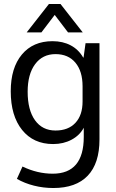

<svg xmlns="http://www.w3.org/2000/svg" viewBox="-20 -717 581 965"><path d="M34 0ZM480 -500V-16Q480 104 421 166Q362 228 248 228Q198 228 150.5 216Q103 204 65 182L93 120Q168 156 245 156Q401 156 401 -29V-75Q381 -37 340 -15Q299 7 247 7Q148 7 91 -64Q34 -135 34 -258Q34 -376 90 -443Q146 -510 244 -510Q296 -510 335.5 -489Q375 -468 398 -428H400L410 -500ZM395 -283Q395 -359 359 -402Q323 -445 259 -445Q194 -445 156.5 -394.5Q119 -344 119 -256Q119 -164 156 -112.5Q193 -61 259 -61Q323 -61 359 -99.5Q395 -138 395 -207ZM226 -697H284L396 -554H322L255 -642L188 -554H114Z"/></svg>

Font: Sarabun
Style: Regular
Weight: 400
Designer: Suppakit Chalermlarp | Katatrad Co.,Ltd.
Foundry: Cadson Demak Co.,Ltd.
Version: Version 1.000; ttfautohint (v1.6)